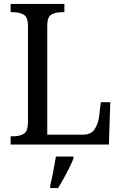

<svg xmlns="http://www.w3.org/2000/svg" viewBox="-20 -734 617 975"><path d="M34 0V-42H50Q79 -42 100.5 -54.5Q122 -67 122 -113V-601Q122 -647 100.5 -659.5Q79 -672 48 -672H34V-714H307V-672H293Q262 -672 241 -660Q220 -648 220 -605V-50H401Q442 -50 460 -77Q478 -104 483 -140L492 -215H540L533 0ZM235 208Q243 175 250.5 136Q258 97 264 61H353V71Q345 92 331.5 119Q318 146 303 173Q288 200 275 221H235Z"/></svg>

Font: Noto Serif Myanmar SemiCondensed
Style: Regular
Weight: 400
Width: 4
Designer: Ben Mitchell and the Monotype Design Team
Foundry: Monotype Imaging Inc.
Version: Version 2.106; ttfautohint (v1.8.4.7-5d5b)